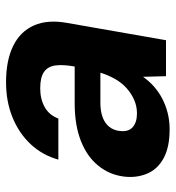

<svg xmlns="http://www.w3.org/2000/svg" viewBox="7 -576 581 635"><g transform="rotate(-90 297.5 -258.5)"><path d="M187 12Q128 12 91.5 -8Q55 -28 40.5 -63Q26 -98 31 -139Q37 -187 67 -224Q97 -261 149 -281.5Q201 -302 273 -302H395Q402 -341 398.5 -366Q395 -391 377 -403.5Q359 -416 323 -416Q287 -416 260.5 -401Q234 -386 223 -356H87Q102 -409 138 -447.5Q174 -486 226.5 -507.5Q279 -529 343 -529Q415 -529 463 -505.5Q511 -482 531 -436.5Q551 -391 539 -326L482 0H363L361 -76Q347 -56 329 -40Q311 -24 289 -12.5Q267 -1 241.5 5.5Q216 12 187 12ZM240 -96Q263 -96 284 -105Q305 -114 323 -130Q341 -146 353.5 -168Q366 -190 374 -215V-217H275Q247 -217 227 -209.5Q207 -202 195.5 -187.5Q184 -173 182 -154Q178 -125 194 -110.5Q210 -96 240 -96Z"/></g></svg>

Font: DM Sans 11pt ExtraBold
Style: Italic
Weight: 800
Italic angle: -10°
Version: Version 4.004;gftools[0.9.30]